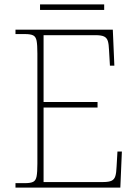

<svg xmlns="http://www.w3.org/2000/svg" viewBox="-20 -848 625 868"><path d="M50 0V-20H93Q118 -20 130 -26Q142 -32 145.5 -51Q149 -70 149 -108V-606Q149 -645 145.5 -663.5Q142 -682 130 -688Q118 -694 93 -694H50V-714H490L497 -551H477L473 -620Q472 -648 467.5 -662.5Q463 -677 450.5 -683Q438 -689 412 -689H177V-387H421V-362H177V-25H446Q472 -25 484.5 -31Q497 -37 501.5 -52Q506 -67 507 -94L511 -163H531L524 0ZM161 -803V-828H451V-803Z"/></svg>

Font: Noto Serif Thai Thin
Style: Regular
Weight: 250
Version: Version 2.001